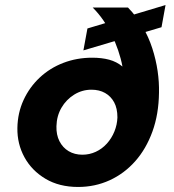

<svg xmlns="http://www.w3.org/2000/svg" viewBox="-20 -730 689 762"><path d="M290 12Q215 12 160.5 -20.5Q106 -53 77 -106Q48 -159 49 -222Q50 -282 73.5 -333Q97 -384 137.5 -422Q178 -460 231.5 -480.5Q285 -501 346 -501Q384 -501 413.5 -493Q443 -485 466 -466Q460 -498 449 -530Q438 -562 423.5 -592Q409 -622 390 -649.5Q371 -677 348 -700H488Q522 -665 546 -624Q570 -583 584.5 -538Q599 -493 605.5 -448.5Q612 -404 611 -362Q610 -277 585 -208Q560 -139 516.5 -90Q473 -41 415 -14.5Q357 12 290 12ZM307 -116Q335 -116 360 -127.5Q385 -139 404 -160Q423 -181 434 -208Q445 -235 446 -264Q446 -300 433 -324Q420 -348 397 -361Q374 -374 343 -374Q306 -374 274.5 -354.5Q243 -335 224 -302.5Q205 -270 204 -229Q203 -195 216 -169.5Q229 -144 252.5 -130Q276 -116 307 -116ZM311 -530 327 -617 637 -710 621 -622Z"/></svg>

Font: DM Sans 20pt Black
Style: Italic
Weight: 900
Italic angle: -10°
Version: Version 4.004;gftools[0.9.30]